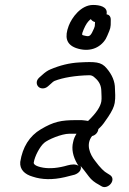

<svg xmlns="http://www.w3.org/2000/svg" viewBox="-20 -729 523 776"><path d="M257.6 -624.5C240.9 -580.1 246.9 -549.7 287.2 -534.9C339.5 -516.7 383.8 -533.8 407.2 -571.4C409.6 -575.6 411.7 -580.1 413.7 -584.8L421.7 -603.8C425.1 -611.7 426.9 -619.3 427.4 -628L427.7 -649.4C427.7 -656.4 425.8 -663.3 419.9 -667.7C417 -669.5 416.4 -669.8 410.6 -671.2L411 -673.5C415.5 -701.9 382.9 -709 356.2 -709C307.2 -709 270.2 -657.9 257.6 -624.5ZM363.1 -623.5C362.8 -621.4 361.9 -618.5 360.3 -614.8C347.8 -586.2 343.1 -579.9 327 -583.8C310.6 -587.7 311.4 -585.6 312.7 -595.7C319.9 -616.8 329.3 -634.3 337.2 -642.7C341.1 -646.9 343.8 -649.4 347 -651.8C349.9 -647.6 354.5 -642.2 364.1 -639.8C363.5 -633.4 363.5 -626.1 363.1 -623.5ZM253.8 -60.8C216.2 -49.7 182.3 -46.7 154.7 -51.3C120.2 -57.2 115.6 -67.1 116.4 -72.1C120.6 -98.2 140.7 -135.8 157.9 -151.1C173.1 -164.8 229.1 -188.5 260.2 -188.5H289.2C282.3 -177.4 277.7 -166.8 275.5 -154.6C268.6 -127.4 274.4 -97.2 292.3 -66.5C293.6 -64.3 295.3 -61.7 297.4 -58.8C285.6 -66.7 269.5 -64.9 253.8 -60.8ZM339.7 -14.9C349.2 -2.1 363.1 8.9 379.9 17.6L389.6 23.4C403.2 32.4 420.5 23.8 428.4 12.8C436.3 2.5 438.7 -13.6 422.9 -22.7L414 -28.3L413.6 -28.5C401.7 -34.6 384.8 -51 364.4 -78.8C342.4 -106.3 326.3 -146.4 352.2 -179.2C364.3 -181.7 376 -192.5 377.6 -207.4C378.1 -207.9 382.1 -211.7 385.3 -214.7C393.9 -222.8 403.9 -236.5 417.9 -257.7C432.2 -279.3 441.1 -297.3 443.6 -313C447.5 -337.7 444.9 -354.1 444.6 -370.8C444.8 -399.5 433.1 -427.1 411.2 -452.7C389.2 -479.7 364.6 -480.1 299.7 -476.6C260.3 -474.4 222 -464.9 183.3 -448.4C172.3 -443.9 161.4 -436.1 150.7 -426.2L137.7 -414.7L137.5 -414.5C123.6 -401 127.5 -384.4 136.9 -376.9C145.5 -370 161.2 -368.9 174 -380.2L187.1 -391.8L187.4 -392.1C192.6 -397.4 196.7 -400.3 200.5 -402C235.4 -415.6 284.6 -423.6 340.3 -424.9C348.2 -425.1 355.4 -422.8 363 -415.2L363.5 -414.7L363.9 -414.4C381.7 -399.3 389.1 -382 389.5 -361.7C389.7 -347.1 391.6 -332.2 389.6 -319.4C386.4 -299.4 371 -273.5 336 -240.2C329 -241.5 320.6 -242.6 311.1 -243.4L310.3 -243.5H288.4C226.2 -243.5 197.1 -237.2 145.2 -206.6C98.7 -179.2 71.2 -134 61.9 -75.1L61.8 -74.6L61.8 -74.2C59.3 -44.3 79.2 -24.4 112.2 -15C149.6 -2.4 193.5 -1.6 242.6 -13.1L281.7 -23L282.7 -23.4C299.7 -29.7 310.4 -43 306.2 -57C306 -57.9 306.1 -57.4 305.7 -58.5C314.5 -47.8 326.1 -33.3 339.7 -14.9Z"/></svg>

Font: MewTooHand
Style: BdIta
Weight: 400
Designer: Mew Too, Robert Jablonski
Version: Version 0.77